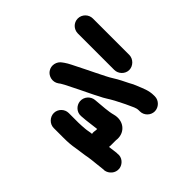

<svg xmlns="http://www.w3.org/2000/svg" viewBox="-202 -903 1112 1112"><g transform="rotate(-45 354.0 -346.5)"><path d="M173 -389V-310C173 -288 175 -276 176 -257C177 -241 182 -224 183 -208C194 -211 205 -208 215 -207H224C221 -231 217 -266 214 -289L211 -325C208 -360 235 -388 267 -391C302 -394 331 -367 334 -335L335 -323C339 -282 341 -232 351 -197C368 -133 327 -80 265 -83C259 -84 252 -84 245 -84H221C213 -84 206 -84 199 -85C201 -67 203 -49 206 -30V-23C212 12 184 42 153 46C117 50 89 23 84 -7V-15C79 -51 77 -89 71 -128C65 -156 63 -184 58 -213C52 -246 50 -272 50 -310V-389C50 -422 79 -450 112 -450C145 -450 173 -422 173 -389ZM471 -104V-112C471 -136 459 -152 451 -172C439 -200 426 -222 412 -251C395 -283 380 -301 365 -334C349 -363 327 -411 312 -441L272 -521C267 -530 263 -537 260 -542L252 -553C231 -583 242 -622 267 -639C297 -660 336 -648 353 -623L361 -612C368 -602 375 -590 382 -576L422 -496C429 -481 438 -463 449 -441L475 -389C490 -358 506 -338 522 -306L543 -264C552 -249 559 -234 565 -218C578 -185 594 -154 594 -112V-104C594 -71 565 -43 532 -43C499 -43 471 -71 471 -104ZM659 -677V-379C659 -346 630 -317 597 -317C564 -317 536 -346 536 -379V-677C536 -711 563 -739 597 -739C631 -739 659 -711 659 -677Z"/></g></svg>

Font: Blanket
Style: Reversed
Weight: 700
Foundry: Cannot Into Space Fonts
Version: Version 0.9